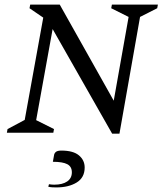

<svg xmlns="http://www.w3.org/2000/svg" viewBox="-20 -580 715 839"><path d="M10 0 13 -16 88 -56 169 -503 109 -544 112 -560H241L477 -140L542 -506L466 -544L469 -560H670L667 -544L592 -506L502 4H470L210 -453L138 -55L216 -16L213 0ZM226 239Q218 239 208.5 238.5Q199 238 191 236L194 225Q201 226 206 226.5Q211 227 217 227Q253 227 273.5 213Q294 199 294 173Q294 148 274 137.5Q254 127 211 127L216 99Q217 90 224 84Q231 78 248 78Q300 78 325 99Q350 120 350 152Q350 196 315 217.5Q280 239 226 239Z"/></svg>

Font: Spectral SC
Style: Italic
Weight: 400
Italic angle: -10°
Designer: Jean-Baptiste Levee
Foundry: Production Type
Version: Version 2.001